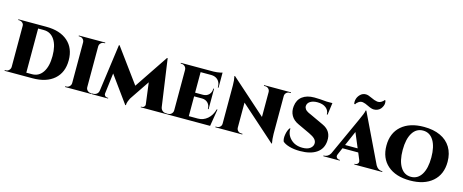

<svg xmlns="http://www.w3.org/2000/svg" viewBox="-46 -1712 6082 2520"><g transform="rotate(15 2995.0 -452.5)"><path d="M30 -700H409Q597 -700 702.5 -607.5Q808 -515 808 -350Q808 -185 702.5 -92.5Q597 0 409 0H30V-10H43Q69 -10 87.5 -28.5Q106 -47 107 -73V-633Q107 -657 87.5 -673.5Q68 -690 43 -690H31ZM312 -650V-50H389Q482 -50 535 -129.5Q588 -209 588 -350Q588 -491 535 -570.5Q482 -650 389 -650Z M1211 -10V0H852V-10H865Q891 -10 909.5 -28.5Q928 -47 929 -73V-628Q928 -654 909.5 -672Q891 -690 865 -690H852V-700H1211V-690H1198Q1172 -690 1153.5 -672Q1135 -654 1134 -628V-73Q1134 -47 1153 -28.5Q1172 -10 1198 -10Z M2055 -714 2146 -73Q2151 -44 2171 -27Q2191 -10 2219 -10H2235V0H1880V-9H1896Q1912 -9 1924.5 -22.5Q1937 -36 1935 -52L1897 -344L1727 -92Q1722 -85 1714.5 -73Q1707 -61 1695.5 -30.5Q1684 0 1685 24H1676L1416 -335L1381 -52Q1379 -36 1391.5 -22.5Q1404 -9 1420 -9H1436V0H1216V-10H1232Q1260 -10 1280.5 -27Q1301 -44 1305 -73L1393 -714H1402L1738 -255L2046 -714Z M2851 -232H2861L2823 0H2238V-10H2251Q2277 -10 2295.5 -28.5Q2314 -47 2315 -73V-627Q2315 -638 2311.5 -647.5Q2308 -657 2302 -664.5Q2296 -672 2288 -678Q2280 -684 2270.5 -687Q2261 -690 2251 -690H2238V-700H2681Q2701 -700 2726 -703Q2751 -706 2771 -710Q2791 -714 2800 -718V-512H2790V-520Q2790 -559 2775 -587.5Q2760 -616 2732 -632Q2704 -648 2665 -649H2520V-370H2629Q2677 -371 2707 -401.5Q2737 -432 2737 -480V-484H2747V-206H2737V-211Q2737 -258 2707 -288.5Q2677 -319 2630 -320H2520V-51H2643Q2716 -51 2772 -99Q2828 -147 2851 -232Z M3369 -700H3735V-690H3717Q3692 -690 3674 -672.5Q3656 -655 3655 -630V-114Q3655 -77 3658.5 -45Q3662 -13 3665 0L3668 14H3659L3180 -412V-71Q3180 -54 3188.5 -40Q3197 -26 3211 -18Q3225 -10 3241 -10H3260V0H2894V-10H2913Q2938 -10 2956 -27.5Q2974 -45 2974 -71V-590Q2974 -625 2971 -656Q2968 -687 2964 -701L2961 -715H2971L3450 -289V-629Q3449 -655 3431 -672.5Q3413 -690 3388 -690H3369Z M4058 -487 4245 -400Q4370 -343 4360 -206Q4353 -99 4271 -42.5Q4189 14 4046 14Q3963 14 3900 -4.5Q3837 -23 3809 -51Q3794 -89 3804.5 -148Q3815 -207 3841 -240H3850Q3844 -158 3905 -97Q3966 -36 4067 -36Q4135 -36 4171.5 -64.5Q4208 -93 4208 -134Q4208 -166 4183 -192Q4158 -218 4102 -244L3939 -320Q3870 -351 3838.5 -407Q3807 -463 3816 -535Q3826 -622 3887 -668Q3948 -714 4049 -714Q4115 -714 4218 -704H4296L4274 -541H4264Q4264 -596 4221 -630Q4178 -664 4105 -664Q4045 -664 4008.5 -641Q3972 -618 3969 -580Q3968 -566 3972.5 -554Q3977 -542 3984 -533Q3991 -524 4004 -515Q4017 -506 4028.5 -500Q4040 -494 4058 -487Z M4959 -919H4946Q4940 -904 4913 -888Q4886 -872 4856 -876Q4820 -881 4771.5 -905Q4723 -929 4693 -929Q4648 -929 4617.5 -899Q4587 -869 4577.5 -832.5Q4568 -796 4576 -767H4589Q4597 -787 4624 -805Q4651 -823 4681 -818Q4710 -814 4759.5 -789Q4809 -764 4842 -764Q4871 -764 4895 -775.5Q4919 -787 4933 -804.5Q4947 -822 4956 -843.5Q4965 -865 4964.5 -884.5Q4964 -904 4959 -919ZM4752 -724 5069 -65Q5101 -10 5153 -10H5161V0H4782V-10H4791Q4813 -10 4827 -27.5Q4841 -45 4830 -73L4791 -166H4577L4537 -73Q4525 -45 4539 -27.5Q4553 -10 4575 -10H4584V0H4361V-10H4370Q4393 -10 4415.5 -23.5Q4438 -37 4453 -64L4686 -575Q4739 -687 4743 -724ZM4599 -216H4770L4686 -416Z M5540 -714Q5669 -714 5762.5 -671Q5856 -628 5906 -545.5Q5956 -463 5956 -350Q5956 -179 5845 -82.5Q5734 14 5540 14Q5346 14 5235.5 -82.5Q5125 -179 5125 -350Q5125 -521 5235.5 -617.5Q5346 -714 5540 -714ZM5397.5 -119Q5449 -36 5540.5 -36Q5632 -36 5683.5 -119Q5735 -202 5735 -350Q5735 -498 5683.5 -581Q5632 -664 5540.5 -664Q5449 -664 5397.5 -581Q5346 -498 5346 -350Q5346 -202 5397.5 -119Z"/></g></svg>

Font: Cinzel Decorative Black
Style: Regular
Weight: 900
Designer: Natanael Gama
Version: Version 1.001;PS 001.001;hotconv 1.0.56;makeotf.lib2.0.21325